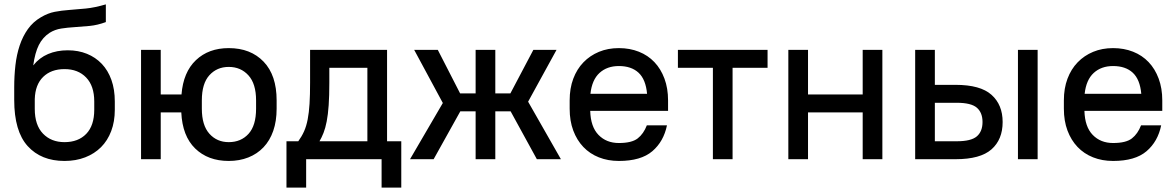

<svg xmlns="http://www.w3.org/2000/svg" viewBox="-20 -728 5380 878"><path d="M275 8Q168 8 106.5 -60Q45 -128 45 -271V-329Q45 -381 50.5 -429.5Q56 -478 70 -520Q84 -562 107.5 -595Q131 -628 167 -649Q199 -668 230.5 -674Q262 -680 297 -682.5Q332 -685 372.5 -689Q413 -693 464 -708V-627Q426 -613 390.5 -609.5Q355 -606 322 -604Q289 -602 260 -597.5Q231 -593 207 -578Q175 -557 157.5 -522Q140 -487 132 -429Q160 -464 200 -481Q240 -498 290 -498Q338 -498 377.5 -482Q417 -466 445.5 -436Q474 -406 489.5 -362.5Q505 -319 505 -264V-226Q505 -172 488.5 -128.5Q472 -85 442 -55Q412 -25 369.5 -8.5Q327 8 275 8ZM275 -412Q214 -412 177.5 -376.5Q141 -341 139 -275V-230Q139 -156 176.5 -117Q214 -78 275 -78Q338 -78 374.5 -116Q411 -154 411 -226V-264Q411 -335 374 -373.5Q337 -412 275 -412Z M1026 8Q931 8 872.5 -49Q814 -106 809 -214H715V0H625V-500H715V-296H810Q818 -398 876 -453Q934 -508 1026 -508Q1126 -508 1185.5 -446Q1245 -384 1245 -269V-231Q1245 -174 1229.5 -129.5Q1214 -85 1185 -54.5Q1156 -24 1115.5 -8Q1075 8 1026 8ZM1026 -78Q1082 -78 1116.5 -116Q1151 -154 1151 -231V-269Q1151 -345 1116 -383.5Q1081 -422 1026 -422Q972 -422 937.5 -384Q903 -346 903 -269V-231Q903 -155 937.5 -116.5Q972 -78 1026 -78Z M1725 0H1380V130H1290V-82H1344Q1360 -104 1370.5 -127.5Q1381 -151 1387 -182Q1393 -213 1395.5 -253.5Q1398 -294 1398 -350V-500H1750V-82H1815V130H1725ZM1486 -350Q1486 -290 1483 -247Q1480 -204 1474 -173Q1468 -142 1459.5 -120.5Q1451 -99 1441 -82H1660V-418H1486Z M2315 -219H2245V0H2155V-219H2085L1963 0H1855L2005 -257L1874 -500H1982L2084 -301H2155V-500H2245V-301H2314L2419 -500H2525L2395 -263L2545 0H2435Z M2810 8Q2760 8 2718.5 -8.5Q2677 -25 2647.5 -56Q2618 -87 2601.5 -131Q2585 -175 2585 -231V-269Q2585 -324 2601.5 -368Q2618 -412 2648 -443Q2678 -474 2719 -491Q2760 -508 2810 -508Q2860 -508 2901.5 -491.5Q2943 -475 2972.5 -444Q3002 -413 3018.5 -368.5Q3035 -324 3035 -269V-221H2679Q2681 -148 2717 -111Q2753 -74 2810 -74Q2869 -74 2896 -95Q2923 -116 2938 -155H3030Q3015 -81 2963 -36.5Q2911 8 2810 8ZM2810 -426Q2756 -426 2721.5 -394.5Q2687 -363 2680 -299H2939Q2933 -365 2900 -395.5Q2867 -426 2810 -426Z M3080 -500H3490V-418H3330V0H3240V-418H3080Z M3925 -214H3675V0H3585V-500H3675V-296H3925V-500H4015V0H3925Z M4165 -500H4255V-340H4350Q4463 -340 4514 -294.5Q4565 -249 4565 -170Q4565 -90 4514 -45Q4463 0 4350 0H4165ZM4635 -500H4725V0H4635ZM4255 -258V-82H4355Q4421 -82 4447 -104.5Q4473 -127 4473 -170Q4473 -213 4447 -235.5Q4421 -258 4355 -258Z M5070 8Q5020 8 4978.5 -8.5Q4937 -25 4907.5 -56Q4878 -87 4861.5 -131Q4845 -175 4845 -231V-269Q4845 -324 4861.5 -368Q4878 -412 4908 -443Q4938 -474 4979 -491Q5020 -508 5070 -508Q5120 -508 5161.5 -491.5Q5203 -475 5232.5 -444Q5262 -413 5278.5 -368.5Q5295 -324 5295 -269V-221H4939Q4941 -148 4977 -111Q5013 -74 5070 -74Q5129 -74 5156 -95Q5183 -116 5198 -155H5290Q5275 -81 5223 -36.5Q5171 8 5070 8ZM5070 -426Q5016 -426 4981.5 -394.5Q4947 -363 4940 -299H5199Q5193 -365 5160 -395.5Q5127 -426 5070 -426Z"/></svg>

Font: PT Root UI Web Medium
Style: Regular
Weight: 500
Designer: Vitaly Kuzmin
Foundry: ParaType Ltd.
Version: Version 1.001W